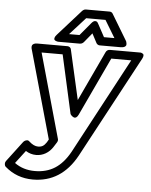

<svg xmlns="http://www.w3.org/2000/svg" viewBox="-178 -838 878 1118"><g transform="rotate(5 260.5 -279.5)"><path d="M-108.9 133.8 -20 16.1Q-16.1 10.7 -10.5 7.1Q-4.9 3.4 3.2 2.4Q11.2 1.5 18.1 8.8Q44.9 33.2 69.8 33.2Q86.4 33.2 97.4 26.6Q108.4 20 119.1 3.9L128.9 -13.2L-16.1 -528.8Q-16.6 -530.3 -17.3 -532.7Q-18.1 -535.2 -18.1 -541Q-18.1 -546.9 -15.9 -551.5Q-13.7 -556.2 -6.6 -560.1Q0.5 -564 12.2 -564H189.9Q197.3 -564 203.4 -559.6Q209.5 -555.2 210.9 -547.9L276.9 -256.8L413.1 -546.9Q420.4 -564 439 -564H610.8Q610.8 -563.5 614.7 -564Q618.7 -564.5 623.3 -562.5Q627.9 -560.5 631.8 -557.9Q635.7 -555.2 635.5 -547.6Q635.3 -540 629.9 -529.8L311 64.9Q222.2 227.1 56.2 227.1Q-38.1 227.1 -106.9 167Q-113.3 161.1 -113.8 151.1Q-114.3 141.1 -108.9 133.8ZM-55.2 140.1Q-4.9 176.8 63 176.8Q130.9 176.8 180.4 145.3Q230 113.8 267.1 46.9L566.9 -514.2H450.2L290 -172.9Q284.2 -160.6 277.1 -156Q270 -151.4 264.2 -153.6Q258.3 -155.8 253.2 -159.7Q248 -163.6 245.1 -168L242.2 -171.9L166 -514.2H43L181.2 -22Q184.6 -11.7 178.2 -1L161.1 25.9Q144 53.2 118.4 68.1Q92.8 83 63 83Q30.3 83 2 64.9ZM122.1 -625 256.8 -775.9Q267.1 -786.1 277.8 -786.1H416Q428.7 -786.1 435.1 -775.9L525.9 -625Q526.9 -623.5 528.1 -620.8Q529.3 -618.2 530.5 -611.1Q531.7 -604 530.3 -598.9Q528.8 -593.8 521.2 -589.4Q513.7 -585 500 -585H376Q370.1 -585 364.7 -588.4Q359.4 -591.8 356.9 -596.2L328.1 -650.9L283.2 -596.2Q273.4 -585 259.8 -585H136.2Q134.3 -585 131.1 -585.2Q127.9 -585.4 121.3 -587.9Q114.7 -590.3 111.6 -594Q108.4 -597.7 110.4 -606Q112.3 -614.3 122.1 -625ZM192.9 -634.8H253.9L315.9 -709Q327.6 -723.6 337.9 -723.6Q348.1 -723.6 352.5 -716.3L356.9 -709L397 -634.8H458L397 -735.8H284.2Z"/></g></svg>

Font: Trueno Bold Outline
Style: Italic
Weight: 700
Width: 6
Designer: Julieta Ulanovsky
Foundry: Julieta Ulanovsky
Version: Version 3.001b | FøM Fix